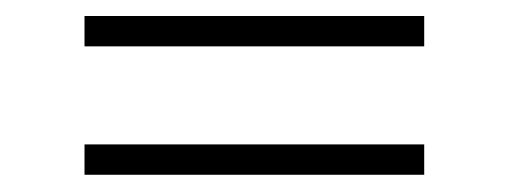

<svg xmlns="http://www.w3.org/2000/svg" viewBox="-20 -454 620 234"><path d="M83 -278H497V-241H83ZM83 -434.5H497V-397.5H83Z"/></svg>

Font: Lato Light
Style: Regular
Weight: 300
Designer: Lukasz Dziedzic
Foundry: tyPoland Lukasz Dziedzic
Version: Version 2.007; 2014-02-27